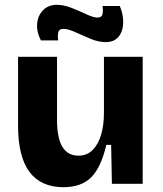

<svg xmlns="http://www.w3.org/2000/svg" viewBox="-20 -764 676 798"><path d="M244 14Q150 14 102.5 -49.5Q55 -113 55 -243V-528H217V-265Q217 -117 306 -117Q342 -117 365.5 -141Q389 -165 400.5 -205Q412 -245 412 -294V-528H573V0H445L442 -162H422Q400 -68 359 -27Q318 14 244 14ZM419 -589Q389 -589 355.5 -603Q322 -617 292.5 -630.5Q263 -644 244 -644Q225 -644 222 -628.5Q219 -613 222 -596H150Q131 -633 134.5 -667Q138 -701 160 -722.5Q182 -744 216 -744Q245 -744 278 -731Q311 -718 339.5 -704.5Q368 -691 385 -691Q404 -691 406.5 -707.5Q409 -724 406 -739H478Q493 -703 492 -668.5Q491 -634 473 -611.5Q455 -589 419 -589Z"/></svg>

Font: Bricolage Grotesque 12pt ExtraBold
Style: Regular
Weight: 800
Designer: Mathieu Triay
Foundry: Atelier Triay
Version: Version 1.001; ttfautohint (v1.8.4.7-5d5b);gftools[0.9.33.de